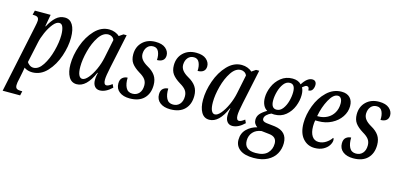

<svg xmlns="http://www.w3.org/2000/svg" viewBox="-86 -1042 3595 1739"><g transform="rotate(15 1711.0 -172.5)"><path d="M119 -393Q129 -439 129 -455Q129 -478 116.5 -486.5Q104 -495 80 -495H70L80 -536H228L208 -424H212Q242 -481 277.5 -513.5Q313 -546 360 -546Q408 -546 434 -503.5Q460 -461 460 -383Q460 -301 429 -209.5Q398 -118 339.5 -54.5Q281 9 202 10Q156 10 124 -13Q123 -9 121.5 4.5Q120 18 116 35L104 95Q94 135 94 158Q94 182 106.5 190.5Q119 199 142 199H159L150 240H-14ZM369 -383Q369 -428 358.5 -457Q348 -486 324 -486Q296 -486 266.5 -449.5Q237 -413 213.5 -360Q190 -307 181 -261L140 -70Q148 -56 164.5 -44.5Q181 -33 200 -33Q248 -33 286.5 -92Q325 -151 347 -234Q369 -317 369 -383Z M517 -150Q517 -235 549.5 -328Q582 -421 641.5 -483.5Q701 -546 776 -546Q805 -546 831 -536Q857 -526 873 -510L911 -536H941L873 -214Q855 -131 855 -96Q855 -50 881 -50Q900 -50 933 -76L947 -46Q889 10 833 10Q803 10 785.5 -11.5Q768 -33 768 -70Q768 -95 772 -114Q776 -133 777 -139H773Q709 10 617 10Q568 10 542.5 -34Q517 -78 517 -150ZM800 -288 836 -463Q829 -481 813.5 -490.5Q798 -500 780 -500Q730 -500 691 -441.5Q652 -383 630.5 -301Q609 -219 609 -153Q609 -101 621 -75.5Q633 -50 654 -50Q679 -50 708.5 -85Q738 -120 763 -175Q788 -230 800 -288Z M981 -95Q981 -133 1002 -150Q1023 -167 1049 -167Q1047 -110 1065.5 -74Q1084 -38 1127 -38Q1166 -38 1189.5 -64.5Q1213 -91 1213 -137Q1213 -170 1196 -193.5Q1179 -217 1139 -240Q1090 -270 1066.5 -302Q1043 -334 1043 -384Q1043 -456 1089.5 -501Q1136 -546 1211 -546Q1274 -546 1306 -518Q1338 -490 1338 -453Q1338 -422 1318.5 -406Q1299 -390 1264 -390Q1267 -436 1252 -468.5Q1237 -501 1201 -501Q1166 -501 1145 -476Q1124 -451 1123 -411Q1123 -381 1141.5 -357.5Q1160 -334 1197 -313Q1246 -286 1270 -250.5Q1294 -215 1294 -163Q1294 -83 1247.5 -36.5Q1201 10 1114 10Q1053 10 1017 -18Q981 -46 981 -95Z M1362 -95Q1362 -133 1383 -150Q1404 -167 1430 -167Q1428 -110 1446.5 -74Q1465 -38 1508 -38Q1547 -38 1570.5 -64.5Q1594 -91 1594 -137Q1594 -170 1577 -193.5Q1560 -217 1520 -240Q1471 -270 1447.5 -302Q1424 -334 1424 -384Q1424 -456 1470.5 -501Q1517 -546 1592 -546Q1655 -546 1687 -518Q1719 -490 1719 -453Q1719 -422 1699.5 -406Q1680 -390 1645 -390Q1648 -436 1633 -468.5Q1618 -501 1582 -501Q1547 -501 1526 -476Q1505 -451 1504 -411Q1504 -381 1522.5 -357.5Q1541 -334 1578 -313Q1627 -286 1651 -250.5Q1675 -215 1675 -163Q1675 -83 1628.5 -36.5Q1582 10 1495 10Q1434 10 1398 -18Q1362 -46 1362 -95Z M1760 -150Q1760 -235 1792.5 -328Q1825 -421 1884.5 -483.5Q1944 -546 2019 -546Q2048 -546 2074 -536Q2100 -526 2116 -510L2154 -536H2184L2116 -214Q2098 -131 2098 -96Q2098 -50 2124 -50Q2143 -50 2176 -76L2190 -46Q2132 10 2076 10Q2046 10 2028.5 -11.5Q2011 -33 2011 -70Q2011 -95 2015 -114Q2019 -133 2020 -139H2016Q1952 10 1860 10Q1811 10 1785.5 -34Q1760 -78 1760 -150ZM2043 -288 2079 -463Q2072 -481 2056.5 -490.5Q2041 -500 2023 -500Q1973 -500 1934 -441.5Q1895 -383 1873.5 -301Q1852 -219 1852 -153Q1852 -101 1864 -75.5Q1876 -50 1897 -50Q1922 -50 1951.5 -85Q1981 -120 2006 -175Q2031 -230 2043 -288Z M2164 116Q2164 55 2203.5 16Q2243 -23 2300 -37Q2285 -46 2275 -62Q2265 -78 2265 -99Q2265 -130 2284 -153.5Q2303 -177 2348 -204Q2323 -218 2309.5 -246.5Q2296 -275 2296 -314Q2296 -365 2319 -419Q2342 -473 2387.5 -509.5Q2433 -546 2495 -546Q2549 -546 2578 -514Q2622 -585 2670 -585Q2689 -585 2699 -573.5Q2709 -562 2709 -543Q2709 -518 2697.5 -498.5Q2686 -479 2659 -479Q2660 -495 2654.5 -504.5Q2649 -514 2637 -514Q2628 -514 2620.5 -509Q2613 -504 2606 -498.5Q2599 -493 2597 -491Q2612 -465 2612 -422Q2612 -370 2590.5 -316Q2569 -262 2525 -225Q2481 -188 2417 -188Q2407 -188 2391 -190Q2367 -180 2349 -163Q2331 -146 2331 -126Q2331 -100 2371 -95L2451 -86Q2569 -69 2569 41Q2569 95 2544 140Q2519 185 2467 212.5Q2415 240 2338 240Q2252 240 2208 206.5Q2164 173 2164 116ZM2531 -428Q2531 -502 2482 -502Q2448 -502 2424 -470.5Q2400 -439 2387.5 -394Q2375 -349 2375 -310Q2375 -236 2425 -236Q2459 -236 2483 -267.5Q2507 -299 2519 -343.5Q2531 -388 2531 -428ZM2490 65Q2490 1 2418 -6L2346 -14Q2295 -7 2266.5 25Q2238 57 2238 104Q2238 192 2344 192Q2419 192 2454.5 156Q2490 120 2490 65Z M2694 -183Q2694 -262 2726 -347Q2758 -432 2818 -489Q2878 -546 2956 -546Q3006 -546 3034 -517.5Q3062 -489 3062 -439Q3062 -385 3030 -337.5Q2998 -290 2942.5 -261.5Q2887 -233 2820 -233H2790Q2785 -208 2785 -177Q2785 -118 2807 -85Q2829 -52 2869 -52Q2905 -52 2937 -72.5Q2969 -93 2988 -122Q2996 -119 2996 -103Q2996 -79 2979 -52.5Q2962 -26 2928.5 -8Q2895 10 2848 10Q2781 10 2737.5 -40Q2694 -90 2694 -183ZM2807 -275Q2854 -275 2892 -295.5Q2930 -316 2951.5 -353.5Q2973 -391 2973 -439Q2973 -469 2962 -485.5Q2951 -502 2932 -502Q2889 -502 2851 -432Q2813 -362 2797 -275Z M3077 -95Q3077 -133 3098 -150Q3119 -167 3145 -167Q3143 -110 3161.5 -74Q3180 -38 3223 -38Q3262 -38 3285.5 -64.5Q3309 -91 3309 -137Q3309 -170 3292 -193.5Q3275 -217 3235 -240Q3186 -270 3162.5 -302Q3139 -334 3139 -384Q3139 -456 3185.5 -501Q3232 -546 3307 -546Q3370 -546 3402 -518Q3434 -490 3434 -453Q3434 -422 3414.5 -406Q3395 -390 3360 -390Q3363 -436 3348 -468.5Q3333 -501 3297 -501Q3262 -501 3241 -476Q3220 -451 3219 -411Q3219 -381 3237.5 -357.5Q3256 -334 3293 -313Q3342 -286 3366 -250.5Q3390 -215 3390 -163Q3390 -83 3343.5 -36.5Q3297 10 3210 10Q3149 10 3113 -18Q3077 -46 3077 -95Z"/></g></svg>

Font: Noto Serif Cond
Style: Italic
Weight: 400
Width: 3
Italic angle: -12°
Designer: Monotype Design Team
Foundry: Monotype Imaging Inc.
Version: Version 1.001